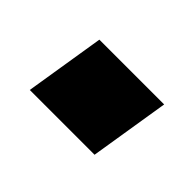

<svg xmlns="http://www.w3.org/2000/svg" viewBox="-45 -473 394 394"><g transform="rotate(45 151.5 -276.0)"><path d="M47 -189 75 -363H263L235 -189Z"/></g></svg>

Font: Nunito Sans 7pt ExtraBold
Style: Italic
Weight: 800
Italic angle: -9°
Designer: Vernon Adams
Foundry: Vernon Adams
Version: Version 3.101;gftools[0.9.27]